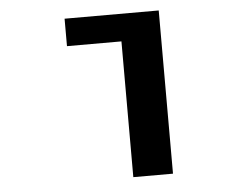

<svg xmlns="http://www.w3.org/2000/svg" viewBox="-52 -588 1104 871"><g transform="rotate(-5 500.0 -152.5)"><path d="M701.2 -524.4V218.8H520.5V-399.4H272.5V-524.4Z"/></g></svg>

Font: GenEi Gothic M Heavy
Style: Regular
Weight: 800
Designer: o_tamon (Modified); [Source Han Sans]
Ryoko NISHIZUKA  (kana & ideographs); Paul D. Hunt (Latin, Greek & Cyrillic); Wenl
Version: Version 1.1a;Original Version 1.004